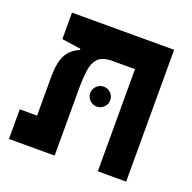

<svg xmlns="http://www.w3.org/2000/svg" viewBox="-108 -694 802 802"><g transform="rotate(20 293.0 -293.0)"><path d="M533.7 0H407.7V-454.1H296.9Q259.3 -451.2 242.2 -432.1Q225.1 -413.1 220.5 -377.9Q215.8 -342.8 215.8 -291.5V0H12.7V-131.8H89.8V-300.8Q89.8 -351.6 99.1 -380.6Q108.4 -409.7 125.2 -425.5Q142.1 -441.4 164.1 -450.7V-456.1L79.6 -468.3V-585.9H533.7ZM310.5 -252.4Q292.5 -252.4 279.3 -265.4Q266.1 -278.3 266.1 -296.4Q266.1 -314.9 279.3 -327.9Q292.5 -340.8 310.5 -340.8Q329.1 -340.8 342 -327.9Q355 -314.9 355 -296.4Q355 -278.3 342 -265.4Q329.1 -252.4 310.5 -252.4Z"/></g></svg>

Font: CaskaydiaMono NF
Style: Bold
Weight: 700
Designer: Aaron Bell
Foundry: Saja Typeworks
Version: Version 2111.001; ttfautohint (v1.8.4);Nerd Fonts 3.1.1